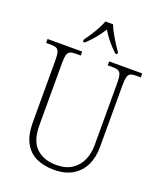

<svg xmlns="http://www.w3.org/2000/svg" viewBox="-168 -1036 965 1151"><g transform="rotate(20 315.0 -460.5)"><path d="M315 10Q250 10 202 -12.5Q154 -35 127 -84.5Q100 -134 100 -214V-607Q100 -643 95 -660.5Q90 -678 77 -683.5Q64 -689 40 -689H12V-714H233V-689H203Q179 -689 166 -683.5Q153 -678 148 -660Q143 -642 143 -605V-210Q143 -112 190.5 -67Q238 -22 318 -22Q380 -22 419 -48.5Q458 -75 476.5 -118Q495 -161 495 -211V-606Q495 -642 490 -660Q485 -678 472 -683.5Q459 -689 435 -689H405V-714H616V-689H589Q565 -689 552 -683.5Q539 -678 534 -660Q529 -642 529 -605V-210Q529 -147 505.5 -97.5Q482 -48 434.5 -19Q387 10 315 10ZM217 -784Q231 -803 248 -829Q265 -855 279.5 -882Q294 -909 302 -931H351Q359 -909 374 -882Q389 -855 405.5 -829Q422 -803 436 -784V-771H423Q391 -802 369 -828.5Q347 -855 327 -889Q306 -855 284 -828.5Q262 -802 230 -771H217Z"/></g></svg>

Font: Noto Serif Georgian SemiCondensed ExtraLight
Style: Regular
Weight: 200
Width: 4
Designer: Monotype Design Team, Akaki Razmadze
Foundry: Google LLC
Version: Version 2.003; ttfautohint (v1.8.4.7-5d5b)